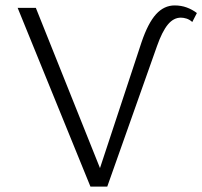

<svg xmlns="http://www.w3.org/2000/svg" viewBox="-20 -687 745 707"><path d="M313 0 45 -658H112L369 -16H331L501 -531Q525 -602 554.5 -634.5Q584 -667 623 -667Q647 -667 667.5 -659.5Q688 -652 705 -639L688 -606Q678 -615 667 -618.5Q656 -622 646 -622Q619 -622 598 -596.5Q577 -571 558 -517L375 0Z"/></svg>

Font: Ysabeau Office Light
Style: Regular
Weight: 300
Designer: Christian Thalmann (Catharsis Fonts)
Version: Version 2.001;gftools[0.9.30]; featfreeze: tnum,lnum,ss02